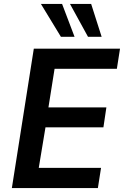

<svg xmlns="http://www.w3.org/2000/svg" viewBox="-20 -951 627 971"><path d="M40 0 151 -705H587L571 -603H256L225 -408H518L503 -307H210L176 -102H491L475 0ZM425 -765 334 -931H441L494 -765ZM288 -765 187 -931H294L357 -765Z"/></svg>

Font: Nunito Sans 10pt SemiCondensed
Style: Bold Italic
Weight: 700
Width: 4
Italic angle: -9°
Designer: Vernon Adams
Foundry: Vernon Adams
Version: Version 3.101;gftools[0.9.27]